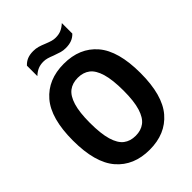

<svg xmlns="http://www.w3.org/2000/svg" viewBox="-267 -1064 1198 1198"><g transform="rotate(-45 332.0 -465.0)"><path d="M33.5 -370Q33.5 -565.5 112.8 -657.5Q192 -749.5 332 -749.5Q472 -749.5 551 -657.5Q630 -565.5 630 -370Q630 -174.5 551 -82.5Q472 9.5 332 9.5Q192 9.5 112.8 -82.5Q33.5 -174.5 33.5 -370ZM477.5 -366.5Q477.5 -462.5 460.5 -519.8Q443.5 -577 411.5 -601.5Q379.5 -626 332 -626Q284.5 -626 252.5 -601.8Q220.5 -577.5 203.5 -521.8Q186.5 -466 186.5 -373.5Q186.5 -277.5 203.5 -220.2Q220.5 -163 252.5 -138.5Q284.5 -114 332 -114Q379 -114 411 -138.2Q443 -162.5 460.2 -218.2Q477.5 -274 477.5 -366.5ZM323.5 -830.5Q300 -840 284 -844.5Q268 -849 251.5 -849Q224 -849 203 -840Q182 -831 161 -811.5V-903.5Q178.5 -922.5 200.5 -931.5Q222.5 -940.5 253 -940.5Q275.5 -940.5 295 -935Q314.5 -929.5 340.5 -918.5Q364 -909 379.8 -904.5Q395.5 -900 412 -900Q439.5 -900 460.5 -909Q481.5 -918 503 -937.5V-845Q485.5 -826.5 463.2 -818Q441 -809.5 410.5 -809.5Q388.5 -809.5 370.2 -814.8Q352 -820 323.5 -830.5Z"/></g></svg>

Font: Encode Sans Condensed
Style: Bold
Weight: 700
Width: 3
Designer: Multiple Designers
Foundry: Impallari Type
Version: Version 2.000